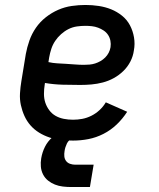

<svg xmlns="http://www.w3.org/2000/svg" viewBox="-20 -558 640 773"><path d="M274 8Q250 8 226 5.5Q202 3 179.5 -4.5Q157 -12 137.5 -24Q118 -36 103 -53Q88 -70 78.5 -91Q69 -112 64 -135Q59 -158 60.5 -182.5Q62 -207 66 -231L84 -341Q89 -368 98.5 -395Q108 -422 124.5 -446Q141 -470 164.5 -488.5Q188 -507 214.5 -518.5Q241 -530 269 -534Q297 -538 324 -538Q351 -538 377.5 -534Q404 -530 427.5 -520.5Q451 -511 471 -495Q491 -479 503 -456.5Q515 -434 519.5 -407.5Q524 -381 519 -355Q516 -332 505 -310.5Q494 -289 476.5 -272Q459 -255 438 -243.5Q417 -232 394 -226Q371 -220 348.5 -218Q326 -216 303 -216Q268 -216 232 -217Q196 -218 161 -224L160 -217Q157 -199 157 -180Q157 -161 162.5 -144.5Q168 -128 178.5 -114Q189 -100 204 -91.5Q219 -83 237 -79.5Q255 -76 274 -76Q293 -76 311.5 -79.5Q330 -83 348 -92Q366 -101 381 -115Q396 -129 406 -146L492 -108Q474 -80 450 -57Q426 -34 396.5 -19Q367 -4 336 2Q305 8 274 8ZM318 -297Q329 -297 340.5 -298Q352 -299 363 -302.5Q374 -306 384.5 -312Q395 -318 403.5 -326.5Q412 -335 417.5 -345.5Q423 -356 425 -368Q427 -381 424.5 -394Q422 -407 415 -417.5Q408 -428 397.5 -435Q387 -442 375 -446.5Q363 -451 350 -452.5Q337 -454 324 -454Q307 -454 289.5 -451.5Q272 -449 256 -441Q240 -433 226 -420.5Q212 -408 202 -393Q192 -378 186.5 -361Q181 -344 178 -327L175 -308Q193 -304 210.5 -303Q228 -302 246 -301Q264 -300 282 -298.5Q300 -297 318 -297ZM342 195H267Q250 195 233 193Q216 191 201 185Q186 179 173.5 169Q161 159 153.5 144.5Q146 130 144.5 113Q143 96 146 79Q150 55 161 33Q172 11 191 -5.5Q210 -22 234 -28.5Q258 -35 281 -35L275 0Q267 0 260 6Q253 12 249.5 19.5Q246 27 243.5 34.5Q241 42 240 50Q238 61 239 71.5Q240 82 246 90Q252 98 262 101.5Q272 105 282 105H357Z"/></svg>

Font: Iosevka Curly Slab MdEx
Style: Italic
Weight: 500
Width: 7
Italic angle: -9°
Monospace: yes
Designer: Belleve Invis
Foundry: Belleve Invis
Version: Version 11.0.0; ttfautohint (v1.8.3)